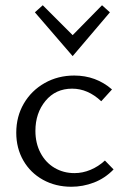

<svg xmlns="http://www.w3.org/2000/svg" viewBox="-20 -707 477 732"><path d="M113 -660 143 -687 257 -573 369 -687 399 -660 257 -493ZM42 -201Q42 -263 71 -312.5Q100 -362 150.5 -390.5Q201 -419 263 -419Q346 -419 407 -366L366 -321Q315 -369 255 -369Q192 -369 153.5 -322.5Q115 -276 115 -208Q115 -161 134.5 -124Q154 -87 188 -67Q222 -47 264 -47Q295 -47 325 -59.5Q355 -72 380 -95L413 -61Q380 -27 338 -11Q296 5 252 5Q192 5 144 -21.5Q96 -48 69 -95Q42 -142 42 -201Z"/></svg>

Font: Ysabeau Infant
Style: Regular
Weight: 400
Designer: Christian Thalmann (Catharsis Fonts)
Version: Version 0.003